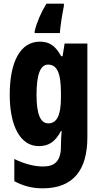

<svg xmlns="http://www.w3.org/2000/svg" viewBox="-20 -837 551 1046"><path d="M328 -804V-817H233C204 -770 181 -717 169 -668V-657H306C309 -695 317 -749 328 -804ZM197 -610C92 -610 33 -503 33 -321C33 -150 91 -41 191 -41C242 -41 279 -61 312 -123H316C314 -102 312 -71 312 -46V-40C312 43 276 70 215 70C173 70 118 59 58 29V150C106 176 155 189 212 189C380 189 456 89 456 -90V-600H332L321 -531H313C280 -592 245 -610 197 -610ZM242 -485C289 -485 312 -443 312 -331V-305C312 -205 288 -165 243 -165C200 -165 179 -216 179 -320C179 -432 200 -485 242 -485Z"/></svg>

Font: Noto Sans Tamil UI ExtraCondensed ExtraBold
Style: Regular
Weight: 800
Width: 2
Designer: Jelle Bosma - Monotype Design Team
Foundry: Monotype Imaging Inc.
Version: Version 2.004